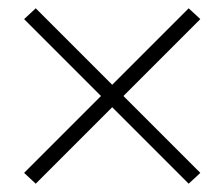

<svg xmlns="http://www.w3.org/2000/svg" viewBox="-20 -571 540 462"><path d="M66 -129 38 -155 223 -340 38 -525 66 -551 250 -367 434 -551 462 -525 277 -340 462 -155 434 -129 250 -313Z"/></svg>

Font: Iosevka Curly Extralight
Style: Regular
Weight: 200
Monospace: yes
Designer: Belleve Invis
Foundry: Belleve Invis
Version: Version 22.1.2; ttfautohint (v1.8.4)